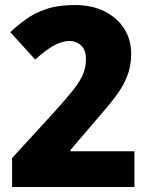

<svg xmlns="http://www.w3.org/2000/svg" viewBox="-20 -744 590 764"><path d="M515 0H28V-115L192 -294Q243 -350 271 -385.5Q299 -421 310.5 -449Q322 -477 322 -508Q322 -546 302.5 -563.5Q283 -581 257 -581Q226 -581 193 -562Q160 -543 120 -507L21 -616Q51 -644 85 -668.5Q119 -693 165.5 -708.5Q212 -724 278 -724Q346 -724 396.5 -698.5Q447 -673 474.5 -629.5Q502 -586 502 -530Q502 -485 488.5 -447.5Q475 -410 450.5 -375Q426 -340 391.5 -300.5Q357 -261 315 -211L261 -148L260 -142H515Z"/></svg>

Font: Noto Sans Disp ExtBd
Style: Regular
Weight: 800
Designer: Monotype Design Team
Foundry: Monotype Imaging Inc.
Version: Version 2.000;GOOG;noto-source:20170915:90ef993387c0; ttfaut